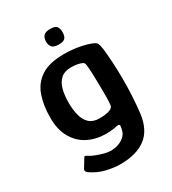

<svg xmlns="http://www.w3.org/2000/svg" viewBox="-183 -717 847 945"><g transform="rotate(-30 241.0 -244.0)"><path d="M35 -242Q35 -309 53.5 -362.5Q72 -416 118.5 -447Q165 -478 250 -478Q289 -478 327.5 -471.5Q366 -465 395 -454Q417 -446 422 -435.5Q427 -425 430 -401Q439 -322 439.5 -226.5Q440 -131 429 -36Q418 51 365 91Q312 131 220 131Q183 131 140 120.5Q97 110 59 83Q54 79 51.5 73Q49 67 53 61Q57 55 65.5 40.5Q74 26 78 20Q83 9 87.5 8.5Q92 8 100 14Q112 22 132 30Q152 38 174 44Q196 50 212 50Q232 50 253.5 43.5Q275 37 292 21.5Q309 6 313 -24Q313 -25 313.5 -26.5Q314 -28 314 -29Q315 -36 312 -39.5Q309 -43 299 -41Q288 -38 269.5 -36Q251 -34 234 -34Q178 -34 132.5 -57Q87 -80 60.5 -127Q34 -174 35 -242ZM150 -259Q150 -218 158.5 -185.5Q167 -153 187.5 -134.5Q208 -116 244 -116Q261 -116 277 -118Q293 -120 305 -125Q322 -132 323 -148Q325 -170 325 -201Q325 -232 324.5 -264.5Q324 -297 323 -324.5Q322 -352 320 -368Q320 -374 317.5 -382Q315 -390 308 -393Q298 -398 282 -401Q266 -404 246 -404Q210 -404 189 -385.5Q168 -367 159 -334.5Q150 -302 150 -259ZM298 -575Q298 -554 289 -542.5Q280 -531 252 -531Q225 -531 214.5 -542.5Q204 -554 204 -575Q204 -595 214.5 -607Q225 -619 252 -619Q281 -619 289.5 -607Q298 -595 298 -575Z"/></g></svg>

Font: Glory Thin SemiBold
Style: Regular
Weight: 600
Version: Version 1.011